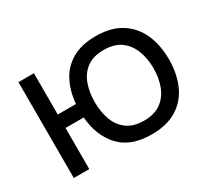

<svg xmlns="http://www.w3.org/2000/svg" viewBox="-109 -720 1004 914"><g transform="rotate(-30 392.5 -263.5)"><path d="M494 6Q378 6 319 -58.5Q260 -123 252 -226H152V0H67V-527H152V-300H252Q258 -369 285.5 -421.5Q313 -474 365 -503.5Q417 -533 494 -533Q578 -533 633 -498Q688 -463 715 -402.5Q742 -342 742 -263Q742 -185 715 -124Q688 -63 633 -28.5Q578 6 494 6ZM494 -69Q552 -69 587.5 -95Q623 -121 640 -165Q657 -209 657 -263Q657 -317 640 -361Q623 -405 587.5 -431Q552 -457 494 -457Q437 -457 401.5 -431Q366 -405 350 -361Q334 -317 334 -263Q334 -209 350 -165Q366 -121 401.5 -95Q437 -69 494 -69Z"/></g></svg>

Font: Onest
Style: Regular
Weight: 400
Designer: Dmitri Voloshin, Andrey Kudryavtsev
Foundry: Dmitri Voloshin, Andrey Kudryavtsev
Version: Version 1.000;gftools[0.9.33]